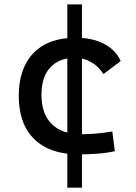

<svg xmlns="http://www.w3.org/2000/svg" viewBox="-20 -701 626 884"><path d="M290 163.1V-680.7H357.4V163.1ZM342.8 9.8Q210.4 9.8 138.4 -59.8Q66.4 -129.4 66.4 -259.8Q66.4 -386.7 134.5 -457Q202.6 -527.3 329.1 -527.3Q404.8 -527.3 458.7 -499.3Q512.7 -471.2 535.6 -419.9L456.1 -359.9Q434.1 -395.5 399.9 -415Q365.7 -434.6 325.2 -434.6Q252 -434.6 211.4 -390.4Q170.9 -346.2 170.9 -264.6Q170.9 -176.3 218.5 -129.6Q266.1 -83 354.5 -83Q390.6 -83 426.8 -86.4Q462.9 -89.8 497.1 -95.7L508.8 -4.9Q468.8 3.9 426 6.8Q383.3 9.8 342.8 9.8Z"/></svg>

Font: Cascadia Code PL
Style: Regular
Weight: 400
Monospace: yes
Designer: Aaron Bell
Foundry: Saja Typeworks
Version: Version 2102.003